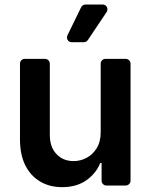

<svg xmlns="http://www.w3.org/2000/svg" viewBox="-20 -799 648 827"><path d="M153.1 -17Q111.9 -41.2 89.1 -86.6Q66.1 -132.5 66.1 -198.2V-524.9Q66.1 -533.4 72.1 -539.4Q78.1 -545.5 86.6 -545.5H173.7Q182.2 -545.5 188.4 -539.4Q194.6 -533.4 194.6 -524.9V-218Q194.6 -165.5 223 -135.7Q251.4 -105.1 297.6 -105.1Q326 -105.1 352.6 -119Q379.3 -132.8 396.3 -160.5Q413.7 -188.2 413.7 -229.4V-524.9Q413.7 -533.4 419.7 -539.4Q425.8 -545.5 434.3 -545.5H521.3Q529.8 -545.5 536 -539.4Q542.3 -533.4 542.3 -524.9V-20.6Q542.3 -12.1 536 -6Q529.8 0 521.3 0H438.2Q429.7 0 423.7 -6Q417.6 -12.1 417.6 -20.6V-96.9H411.9Q393.5 -51.5 351.2 -22Q309.3 7.1 247.9 7.1Q193.5 7.1 153.1 -17ZM268.5 -637.8Q268.5 -629.3 274.3 -623.2Q280.2 -617.2 289.1 -617.2H340.9Q346.2 -617.2 350.9 -619.7Q355.5 -622.2 358.3 -626.4L439.3 -747.2Q442.8 -752.1 442.8 -758.5Q442.8 -767 437 -773.3Q431.1 -779.5 422.2 -779.5H348.4Q342.3 -779.5 337.2 -776.3Q332 -773.1 329.5 -767.8L270.6 -647Q268.5 -642.4 268.5 -637.8Z"/></svg>

Font: DeltaSans SemiBold
Style: Regular
Weight: 600
Designer: Rasmus Andersson
Foundry: rsms
Version: Version 3.012